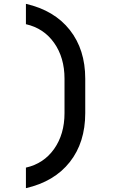

<svg xmlns="http://www.w3.org/2000/svg" viewBox="-20 -860 640 1000"><path d="M115 120V13Q208 -8 262 -84.5Q316 -161 316 -271V-450Q316 -560 262 -636.5Q208 -713 115 -734V-840Q263 -806 343.5 -704Q424 -602 424 -450V-271Q424 -118 343.5 -16Q263 86 115 120Z"/></svg>

Font: Pitagon Sans Mono SemiBold
Style: Regular
Weight: 600
Monospace: yes
Designer: Travis Tran
Foundry: Pitagon
Version: Version 1.001; ttfautohint (v1.8.4.7-5d5b);gftools[0.9.26]